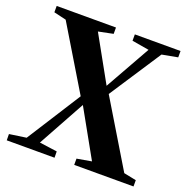

<svg xmlns="http://www.w3.org/2000/svg" viewBox="-131 -869 980 995"><g transform="rotate(20 359.0 -371.5)"><path d="M102.5 -48 292 -345.5 83 -692 15 -708V-743H342V-708L261 -691.5L399.5 -442.5L540 -692L446 -708V-743H698V-708L611.5 -692L424.5 -406.5L640.5 -48.5L709 -34.5V0H382V-34.5L462.5 -48.5L318 -307L175.5 -48L273 -34.5L273.5 0H10L9.5 -34.5Z"/></g></svg>

Font: Merriweather 96pt
Style: Bold
Weight: 700
Version: Version 2.100